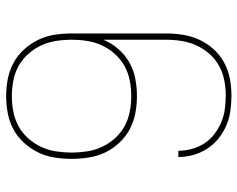

<svg xmlns="http://www.w3.org/2000/svg" viewBox="-96 -688 791 640"><g transform="rotate(-90 300.0 -367.5)"><path d="M302 8Q277 8 251.5 4.5Q226 1 202.5 -9Q179 -19 159 -35Q139 -51 125 -72.5Q111 -94 104 -119Q97 -144 97 -169H118Q118 -146 124 -124Q130 -102 142.5 -82.5Q155 -63 173.5 -49Q192 -35 213 -26Q234 -17 257 -14Q280 -11 302 -11Q328 -11 353.5 -16Q379 -21 401.5 -33.5Q424 -46 441.5 -66Q459 -86 469.5 -109.5Q480 -133 484 -158.5Q488 -184 488 -210V-419Q477 -392 457.5 -369.5Q438 -347 412.5 -332.5Q387 -318 358 -312.5Q329 -307 300 -307Q271 -307 242.5 -312.5Q214 -318 189 -331.5Q164 -345 144 -366.5Q124 -388 112 -413.5Q100 -439 95.5 -467.5Q91 -496 91 -525Q91 -554 95.5 -582.5Q100 -611 112.5 -636.5Q125 -662 144.5 -683.5Q164 -705 189 -718.5Q214 -732 242.5 -737.5Q271 -743 300 -743Q329 -743 357.5 -737.5Q386 -732 411 -718.5Q436 -705 455.5 -683.5Q475 -662 487.5 -636.5Q500 -611 504.5 -582.5Q509 -554 509 -525V-210Q509 -182 504.5 -153.5Q500 -125 488 -99Q476 -73 456.5 -51.5Q437 -30 412 -16.5Q387 -3 359 2.5Q331 8 302 8ZM300 -326Q326 -326 352 -331Q378 -336 400.5 -348.5Q423 -361 440.5 -380.5Q458 -400 469 -423.5Q480 -447 484 -473Q488 -499 488 -525Q488 -551 484 -577Q480 -603 469 -626.5Q458 -650 440.5 -669.5Q423 -689 400.5 -701.5Q378 -714 352 -719Q326 -724 300 -724Q274 -724 248 -719Q222 -714 199.5 -701.5Q177 -689 159.5 -669.5Q142 -650 131 -626.5Q120 -603 116 -577Q112 -551 112 -525Q112 -499 116 -473Q120 -447 131 -423.5Q142 -400 159.5 -380.5Q177 -361 199.5 -348.5Q222 -336 248 -331Q274 -326 300 -326Z"/></g></svg>

Font: Iosevka SS04 Thin Extended
Style: Regular
Weight: 100
Width: 7
Monospace: yes
Designer: Belleve Invis
Foundry: Belleve Invis
Version: Version 19.0.0; ttfautohint (v1.8.4)